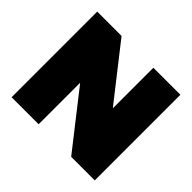

<svg xmlns="http://www.w3.org/2000/svg" viewBox="-160 -905 1110 1110"><g transform="rotate(45 395.0 -350.0)"><path d="M55 0V-700H254L512 -371H514V-700H735V0H542L278 -337H276V0Z"/></g></svg>

Font: REM Black
Style: Regular
Weight: 900
Designer: Octavio Pardo
Foundry: Ashler Design
Version: Version 1.005;gftools[0.9.28]